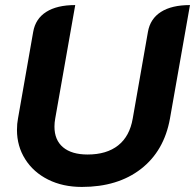

<svg xmlns="http://www.w3.org/2000/svg" viewBox="-20 -729 770 758"><path d="M47 -216Q47 -241 51 -261L111 -603Q120 -655 162.5 -682Q205 -709 277 -709L198 -261Q195 -245 195 -229Q195 -176 229 -147.5Q263 -119 326 -119Q401 -119 446.5 -155Q492 -191 504 -261L564 -603Q573 -655 615.5 -682Q658 -709 730 -709L651 -261Q628 -133 536.5 -62Q445 9 303 9Q228 9 170 -20Q112 -49 79.5 -100.5Q47 -152 47 -216Z"/></svg>

Font: K2D ExtraBold
Style: Italic
Weight: 800
Italic angle: -10°
Designer: Katatrad Aksorn Co.,Ltd.
Foundry: Cadson Demak Co.,Ltd.
Version: Version 1.000; ttfautohint (v1.6)